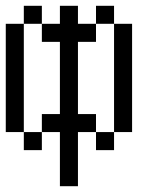

<svg xmlns="http://www.w3.org/2000/svg" viewBox="-20 -520 540 665"><path d="M187.5 -62.5V125H250V-62.5H312.5V0H375V-62.5H312.5V-125H250Q250 -125 250 -375H312.5V-437.5H250V-500H187.5V-437.5H125V-375H187.5Q187.5 -375 187.5 -125H125V-62.5H62.5V0H125V-62.5ZM62.5 -62.5Q62.5 -62.5 62.5 -437.5H0Q0 -437.5 0 -62.5ZM375 -62.5H437.5Q437.5 -62.5 437.5 -437.5H375Q375 -437.5 375 -62.5ZM62.5 -437.5H125V-500H62.5ZM312.5 -437.5H375V-500H312.5Z"/></svg>

Font: UnifontExMono
Style: Regular
Weight: 500
Version: Version 15.0.06